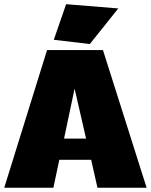

<svg xmlns="http://www.w3.org/2000/svg" viewBox="-20 -886 712 906"><path d="M0 0 202.1 -649.9H465.8L671.9 0H439.9L410.2 -131.8H259.8L231.9 0ZM233.9 -698.2 292 -866.2 538.1 -846.2 403.8 -678.2ZM282.2 -231.9H386.2L332 -467.8Z"/></svg>

Font: Apfel Grotezk Satt
Style: Regular
Weight: 900
Designer: Luigi Gorlero
Foundry: © 2023, Luigi Gorlero & Collletttivo
Version: Version 2.000;Glyphs 3.2 (3217)